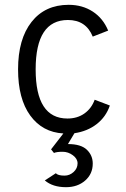

<svg xmlns="http://www.w3.org/2000/svg" viewBox="-20 -543 521 797"><path d="M254 234Q199 234 166 206L212 176Q220 186 248 186Q269 186 285.5 171Q302 156 302 135Q302 116 282.5 101.5Q263 87 240 87Q215 87 204 92L192 77L243 11Q156 6 105.5 -63.5Q55 -133 55 -255Q55 -381 111 -452Q167 -523 265 -523Q322 -523 365 -495Q408 -467 429 -416L365 -391Q337 -460 262 -460Q128 -460 128 -255Q128 -51 260 -51Q301 -51 330.5 -72Q360 -93 373 -129L436 -105Q420 -58 381.5 -28Q343 2 289 10L262 55Q316 55 340.5 78.5Q365 102 365 136Q365 179 333.5 206.5Q302 234 254 234Z"/></svg>

Font: Overpass Light
Style: Regular
Weight: 300
Designer: Delve Withrington, Thomas Jockin
Foundry: Delve Fonts
Version: Version 3.000;DELV;Overpass